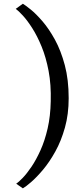

<svg xmlns="http://www.w3.org/2000/svg" viewBox="-20 -850 460 1054"><path d="M357 -311Q357 -223 336.5 -149.8Q316 -76.5 284 -18.8Q252 39 216.8 81Q181.5 123 151.5 149Q121.5 175 105.5 184L69 158.5Q82 150 104.5 126.8Q127 103.5 152.8 65.5Q178.5 27.5 202.2 -25Q226 -77.5 241.5 -145Q257 -212.5 258.5 -294Q261 -385.5 246.8 -460.5Q232.5 -535.5 208.5 -594Q184.5 -652.5 157.2 -695.2Q130 -738 105.5 -764.5Q81 -791 66.5 -801.5L105.5 -829.5Q119 -821.5 148.5 -797.8Q178 -774 213.5 -732.8Q249 -691.5 281.8 -631.8Q314.5 -572 335.8 -492.2Q357 -412.5 357 -311Z"/></svg>

Font: Merriweather 48pt
Style: Regular
Weight: 400
Version: Version 2.100